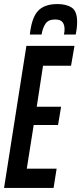

<svg xmlns="http://www.w3.org/2000/svg" viewBox="-32 -926 400 946"><path d="M-12 0 98 -700H335L318 -602H180L149 -400H269L254 -310H134L100 -95H247L232 0ZM251 -906Q295 -906 321.5 -888.5Q348 -871 348 -818Q348 -788 341 -756H283Q285 -764 285.5 -770Q286 -776 286 -783Q286 -804 276 -817Q266 -830 239 -830Q206 -830 192 -809Q178 -788 173 -756H115Q124 -839 155.5 -872.5Q187 -906 251 -906Z"/></svg>

Font: Georama ExtraCondensed SemiBold
Style: Italic
Weight: 600
Width: 2
Italic angle: -9°
Designer: Jean-Baptiste Levee
Foundry: Production Type
Version: Version 1.000